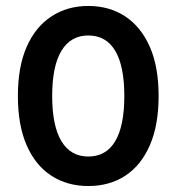

<svg xmlns="http://www.w3.org/2000/svg" viewBox="-20 -614 592 644"><path d="M276 10Q206 10 152.5 -24.5Q99 -59 69.5 -126.5Q40 -194 40 -292Q40 -390 69.5 -457Q99 -524 152.5 -559Q206 -594 276 -594Q347 -594 400 -559Q453 -524 482.5 -457Q512 -390 512 -292Q512 -194 482.5 -126.5Q453 -59 400 -24.5Q347 10 276 10ZM276 -89Q336 -89 366.5 -140.5Q397 -192 397 -292Q397 -392 366.5 -443.5Q336 -495 276 -495Q217 -495 186 -443.5Q155 -392 155 -292Q155 -192 186 -140.5Q217 -89 276 -89Z"/></svg>

Font: Rokkitt SemiBold
Style: Regular
Weight: 600
Designer: Vernon Adams
Foundry: Vernon Adams
Version: Version 3.103